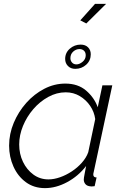

<svg xmlns="http://www.w3.org/2000/svg" viewBox="-20 -960 631 990"><path d="M212 10Q155 10 113.5 -20.5Q72 -51 49.5 -101Q27 -151 27 -209Q27 -270 51 -327Q75 -384 115.5 -429.5Q156 -475 208 -502Q260 -529 317 -529Q382 -529 424 -493Q466 -457 484 -407L508 -520H559L463 -72Q462 -69 461.5 -66Q461 -63 461 -60Q461 -45 478 -45L468 0Q462 0 457 1Q452 2 448 1Q430 0 421 -10Q412 -20 412 -34Q412 -39 413 -45Q414 -51 416.5 -64.5Q419 -78 424 -104Q384 -52 326.5 -21Q269 10 212 10ZM230 -35Q258 -35 289.5 -46Q321 -57 350.5 -76.5Q380 -96 402.5 -121.5Q425 -147 435 -175L471 -346Q466 -383 445 -414Q424 -445 391.5 -464.5Q359 -484 319 -484Q272 -484 228.5 -460Q185 -436 151.5 -397Q118 -358 98.5 -310.5Q79 -263 79 -215Q79 -166 98.5 -125.5Q118 -85 152 -60Q186 -35 230 -35ZM316 -656Q316 -688 340 -709Q364 -730 396 -730Q420 -730 434 -716Q448 -702 448 -680Q448 -648 424.5 -626.5Q401 -605 368 -605Q345 -605 330.5 -619.5Q316 -634 316 -656ZM390 -707Q372 -707 357.5 -694Q343 -681 343 -660Q343 -647 351.5 -637.5Q360 -628 374 -628Q390 -628 406 -641.5Q422 -655 422 -675Q422 -690 413 -698.5Q404 -707 390 -707ZM425 -839 394 -855 470 -940H527Z"/></svg>

Font: Raleway Thin Light
Style: Italic
Weight: 300
Italic angle: -12°
Version: Version 4.026